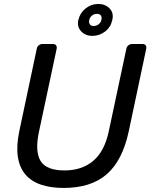

<svg xmlns="http://www.w3.org/2000/svg" viewBox="-20 -917 742 947"><path d="M293.7 10Q229.7 10 181.4 -6.5Q133.2 -23 104.5 -57.3Q75.8 -91.6 68 -144.3Q60.1 -197.1 75.1 -269.7L161.3 -676.3Q163.3 -687.3 171.2 -693.6Q179.1 -700 189.3 -700H240.6Q251.6 -700 256.5 -693.6Q261.4 -687.3 259.4 -676.3L172.4 -268Q151.4 -170.1 180.1 -123.2Q208.8 -76.4 297.8 -76.4Q383.6 -76.4 439.4 -123.2Q495.2 -170.1 516.2 -268L603.2 -676.3Q605.2 -687.3 613.5 -693.6Q621.8 -700 631.9 -700H683.3Q693.5 -700 698.4 -693.6Q703.2 -687.3 701.2 -676.3L615.1 -269.7Q584.2 -125.3 506.6 -57.6Q428.9 10 293.7 10ZM435.9 -740Q401.4 -740 380.2 -762.5Q359.1 -785.1 366.4 -818.7Q374.6 -853.2 402.3 -875.4Q430 -897.5 464.5 -897.5Q499 -897.5 520.6 -875.4Q542.1 -853.2 533.9 -818.7Q526.6 -783.4 498.5 -761.7Q470.4 -740 435.9 -740ZM440.9 -788.7Q455.6 -788.7 466.4 -797.2Q477.2 -805.7 480.2 -818.7Q483.2 -831.7 477.8 -840.2Q472.4 -848.7 458.6 -848.7Q444 -848.7 433.6 -840.2Q423.2 -831.7 420.2 -818.7Q417.2 -805.7 423 -797.2Q428.7 -788.7 440.9 -788.7Z"/></svg>

Font: Rubik Light
Style: Italic
Weight: 300
Italic angle: -12°
Designer: Hubert and Fischer
Foundry: Hubert and Fischer
Version: Version 2.300;gftools[0.9.30]